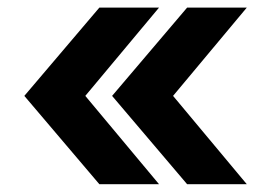

<svg xmlns="http://www.w3.org/2000/svg" viewBox="-20 -551 700 501"><path d="M239.3 -70.3 43.5 -300.8 239.3 -531.2H395L202.6 -300.8L395 -70.3ZM468.3 -70.3 272.5 -300.8 468.3 -531.2H624L431.6 -300.8L624 -70.3Z"/></svg>

Font: Inter-Bold
Style: Bold
Weight: 700
Designer: Rasmus Andersson
Foundry: rsms
Version: Version 4.000;git-a52131595